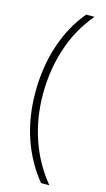

<svg xmlns="http://www.w3.org/2000/svg" viewBox="-133 -758 530 960"><g transform="rotate(15 132.0 -278.0)"><path d="M42 -274Q42 -405 79.5 -518Q117 -631 187 -714H230Q154 -624 117.5 -511.5Q81 -399 81 -275Q81 -152 118.5 -42Q156 68 230 158H187Q117 73 79.5 -36Q42 -145 42 -274Z"/></g></svg>

Font: Noto Sans Lao UI ExtLt
Style: Regular
Weight: 200
Designer: Monotype Design Team
Foundry: Monotype Imaging Inc.
Version: Version 2.000; ttfautohint (v1.8.4.7-5d5b)